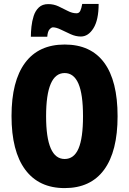

<svg xmlns="http://www.w3.org/2000/svg" viewBox="-20 -953 661 983"><path d="M582 -358Q582 -178 513 -84Q444 10 311 10Q179 10 109 -84.5Q39 -179 39 -359Q39 -538 108.5 -631.5Q178 -725 311 -725Q445 -725 513.5 -632Q582 -539 582 -358ZM216 -358Q216 -139 311 -139Q359 -139 382 -192.5Q405 -246 405 -358Q405 -471 381.5 -525Q358 -579 311 -579Q216 -579 216 -358ZM138 -765Q138 -788 141 -816.5Q144 -845 152.5 -871.5Q161 -898 179 -915Q197 -932 227 -932Q255 -932 279.5 -920.5Q304 -909 327 -897Q350 -885 372 -885Q385 -885 391 -897.5Q397 -910 401 -933H485Q485 -851 458.5 -808.5Q432 -766 394 -766Q368 -766 341.5 -778Q315 -790 291.5 -801.5Q268 -813 251 -813Q243 -813 233.5 -802.5Q224 -792 222 -765Z"/></svg>

Font: Noto Sans Malayalam ExtraCondensed Black
Style: Regular
Weight: 900
Width: 2
Designer: Jelle Bosma - Monotype Design Team
Foundry: Monotype Imaging Inc.
Version: Version 2.104; ttfautohint (v1.8.4.7-5d5b)